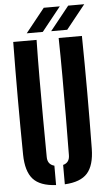

<svg xmlns="http://www.w3.org/2000/svg" viewBox="-64 -1014 580 1061"><g transform="rotate(-5 226.5 -483.0)"><path d="M36 -174Q32 -487 36 -800H165.5Q163.5 -696.5 163.2 -585.8Q163 -475 163.5 -364.5Q164 -254 165 -150.5Q165 -109 203 -99V8.5Q114.5 4 76 -39Q37.5 -82 36 -174ZM251.5 8.5V-99Q288 -108.5 288 -150.5Q289 -254 289.8 -364.5Q290.5 -475 290.2 -585.8Q290 -696.5 288 -800H417Q421.5 -487 417 -174Q415.5 -82 377.2 -39Q339 4 251.5 8.5ZM114.5 -841 220.5 -973.5H309.5L203.5 -841ZM250 -841 356 -973.5H445L339 -841Z"/></g></svg>

Font: Big Shoulders Stencil Display ExtraBold
Style: Regular
Weight: 800
Designer: Patric King
Foundry: XO Type Co
Version: Version 1.000